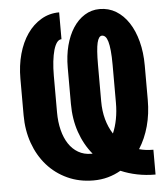

<svg xmlns="http://www.w3.org/2000/svg" viewBox="-52 -767 705 824"><g transform="rotate(-5 300.0 -355.5)"><path d="M585 8.3Q543.5 8.3 506.3 0.7Q469.2 -6.8 436 -21Q409.7 -5.9 380.4 2.2Q351.1 10.3 317.9 10.3Q256.3 10.3 205.6 -13.2Q154.8 -36.6 118.7 -77.6Q82.5 -118.7 62.7 -174.3Q43 -230 43 -294.4V-451.7Q43 -508.8 56.6 -558.1Q70.3 -607.4 95.5 -643.6Q120.6 -679.7 155.8 -700.4Q190.9 -721.2 233.4 -721.2V-605.5Q222.2 -605.5 213.6 -594Q205.1 -582.5 199.2 -562Q193.4 -541.5 190.2 -513.4Q187 -485.4 187 -452.6V-294.4Q187 -252.9 195.8 -218Q204.6 -183.1 221.2 -158Q237.8 -132.8 262.2 -118.7Q286.6 -104.5 317.9 -104.5H323.7Q288.1 -147.5 268.8 -203.4Q249.5 -259.3 249.5 -325.7V-481.9Q249.5 -532.7 260.7 -576.2Q272 -619.6 292.7 -651.6Q313.5 -683.6 342.8 -701.9Q372.1 -720.2 407.7 -720.2Q446.3 -720.2 477.8 -701.2Q509.3 -682.1 532 -647.7Q554.7 -613.3 567.1 -565.9Q579.6 -518.6 579.6 -461.9V-314Q579.6 -253.4 565.2 -200.9Q550.8 -148.4 523.9 -106.4Q550.8 -98.6 585 -98.6ZM379.9 -324.7Q379.9 -283.2 389.6 -247.6Q399.4 -211.9 418 -183.1Q429.7 -210 436 -242.9Q442.4 -275.9 442.4 -314V-476.1Q442.4 -512.7 439.9 -537.6Q437.5 -562.5 433.1 -577.4Q428.7 -592.3 422.4 -598.9Q416 -605.5 407.7 -605.5Q393.6 -605.5 386.7 -577.1Q379.9 -548.8 379.9 -482.4Z"/></g></svg>

Font: Roboto Mono
Style: Bold
Weight: 700
Designer: Google
Version: Version 2.000985; 2015; ttfautohint (v1.3)